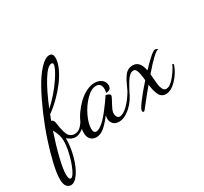

<svg xmlns="http://www.w3.org/2000/svg" viewBox="-279 -997 1651 1554"><g transform="rotate(-30 547.0 -220.0)"><path d="M313 -162.1 328.1 -151.9Q304.2 -96.2 267.1 -67.1Q230 -38.1 196.8 -38.1Q159.2 -38.1 123 -70.8Q122.6 11.2 100.3 93Q78.1 174.8 42.2 227.3Q6.3 279.8 -30.8 279.8Q-40 279.8 -48.6 276.1Q-57.1 272.5 -66.2 263.9Q-75.2 255.4 -80.6 236.8Q-85.9 218.3 -85.9 191.9Q-85.9 141.6 -65.7 53.2Q-45.4 -35.2 -12.2 -136Q21 -236.8 65.9 -341.1Q110.8 -445.3 157 -529.3Q203.1 -613.3 252.7 -666.7Q302.2 -720.2 341.8 -720.2Q376 -720.2 376 -675.8Q376 -634.8 352.1 -582.3Q328.1 -529.8 289.8 -479.2Q251.5 -428.7 204.1 -382.1Q156.7 -335.4 108.9 -301.8Q98.6 -277.3 89.8 -252Q100.1 -250 106.9 -240.7Q113.8 -231.4 115.2 -220.2Q120.1 -186 123.3 -168.2Q126.5 -150.4 133.3 -127Q140.1 -103.5 148.2 -92Q156.2 -80.6 169.9 -72.3Q183.6 -64 202.1 -64Q234.9 -64 258.5 -86.7Q282.2 -109.4 313 -162.1ZM97.2 -60.1Q97.2 -89.8 89.6 -114.7Q82 -139.6 63 -176.8Q23.9 -61 0 36.6Q-23.9 134.3 -23.9 184.1Q-23.9 231.9 -4.9 231.9Q13.7 231.9 38.1 181.2Q62.5 130.4 79.8 60.5Q97.2 -9.3 97.2 -60.1ZM323.2 -652.8Q286.6 -652.8 233.2 -565.9Q179.7 -479 125 -342.8Q214.8 -425.8 275.9 -515.4Q336.9 -605 336.9 -639.2Q336.9 -652.8 323.2 -652.8Z M575.2 -211.9Q588.4 -210 601.6 -203.4Q614.7 -196.8 614.7 -187Q614.7 -178.2 600.3 -153.1Q585.9 -127.9 571.5 -98.1Q557.1 -68.4 557.1 -47.9Q557.1 -30.8 565.7 -17.3Q574.2 -3.9 590.8 -3.9Q620.1 -3.9 664.3 -45.4Q708.5 -86.9 751 -162.1L761.2 -151.9Q730 -72.3 673.6 -21.2Q617.2 29.8 563 29.8Q528.3 29.8 509.8 9.3Q491.2 -11.2 491.2 -40Q491.2 -51.8 494.1 -68.8Q448.7 -8.8 413.6 19Q378.4 46.9 342.8 46.9Q309.6 46.9 289.3 25.6Q269 4.4 269 -36.1Q269 -71.3 285.2 -113.5Q301.3 -155.8 329.3 -195.6Q357.4 -235.4 392.1 -268.8Q426.8 -302.2 467.5 -322.5Q508.3 -342.8 545.9 -342.8Q585.4 -342.8 611.3 -322Q637.2 -301.3 637.2 -268.1Q637.2 -225.1 587.9 -225.1Q592.8 -243.7 592.8 -259.8Q592.8 -284.7 581.1 -300.3Q569.3 -315.9 543.9 -315.9Q499.5 -315.9 450 -265.4Q400.4 -214.8 369.1 -148.4Q337.9 -82 337.9 -33.2Q337.9 5.9 364.7 5.9Q382.3 5.9 406.5 -11Q430.7 -27.8 450.9 -49.1Q471.2 -70.3 498.5 -105.5Q525.9 -140.6 539.8 -160.6Q553.7 -180.7 575.2 -211.9Z M787.6 51.8Q781.7 59.1 775.4 59.1Q765.6 59.1 765.6 43.9Q765.6 27.3 808.6 -29.8Q851.6 -86.9 913.6 -155.8Q911.6 -175.8 910.2 -186.5Q908.7 -197.3 906 -213.1Q903.3 -229 900.4 -237.5Q897.5 -246.1 893.3 -255.1Q889.2 -264.2 883.1 -268.1Q877 -272 869.6 -272Q859.4 -272 850.1 -268.3Q840.8 -264.6 831.8 -256.1Q822.8 -247.6 815.7 -239.3Q808.6 -231 799.3 -216.1Q790 -201.2 783.9 -190.2Q777.8 -179.2 767.3 -159.7Q756.8 -140.1 750.5 -128.9L741.7 -145Q749 -159.2 762 -188.5Q774.9 -217.8 784.2 -234.9Q793.5 -252 808.1 -272Q822.8 -292 842 -301.5Q861.3 -311 885.7 -311Q951.2 -311 968.8 -215.8Q1079.6 -332 1104.5 -332Q1110.4 -332 1119.9 -328.6Q1129.4 -325.2 1129.4 -320.8Q1098.1 -320.8 974.6 -176.8Q976.1 -164.1 977.5 -142.3Q979 -120.6 980.2 -107.7Q981.4 -94.7 983.6 -77.4Q985.8 -60.1 989.3 -49.6Q992.7 -39.1 997.8 -29.1Q1002.9 -19 1010.5 -14.4Q1018.1 -9.8 1028.3 -9.8Q1061.5 -9.8 1103.5 -59.3Q1145.5 -108.9 1169.4 -161.1L1179.7 -150.9Q1156.7 -83 1105.2 -28.6Q1053.7 25.9 1003.4 25.9Q982.4 25.9 966.8 15.1Q951.2 4.4 941.9 -16.4Q932.6 -37.1 927.5 -59.1Q922.4 -81.1 918.5 -110.8Q858.4 -39.6 787.6 51.8Z"/></g></svg>

Font: Dancing Script OT
Style: Regular
Weight: 400
Foundry: Pablo Impallari. www.impallari.com
Version: Version 1.000